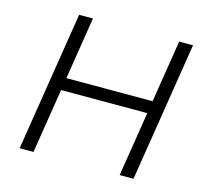

<svg xmlns="http://www.w3.org/2000/svg" viewBox="-102 -821 1007 938"><g transform="rotate(15 401.5 -352.5)"><path d="M74 0 186 -705H256L206 -390H642L692 -705H762L650 0H580L632 -327H196L144 0Z"/></g></svg>

Font: Nunito Sans 7pt Light
Style: Italic
Weight: 300
Italic angle: -9°
Designer: Vernon Adams
Foundry: Vernon Adams
Version: Version 3.101;gftools[0.9.27]